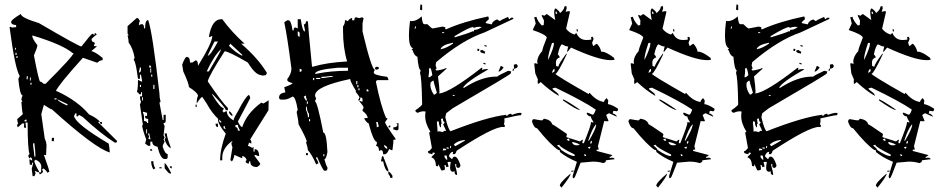

<svg xmlns="http://www.w3.org/2000/svg" viewBox="-20 -772 4252 865"><path d="M165 4.9 166 -20.5Q166 -42 139.6 -52.7Q138.7 -47.9 133.8 -47.9Q138.7 -28.3 155.3 -1V3.9ZM139.6 -66.4V-71.3Q139.6 -88.9 134.8 -127H129.9L128.9 -118.2Q134.8 -75.2 134.8 -67.4V-66.4ZM99.6 -224.6V-233.4Q89.8 -233.4 89.8 -225.6ZM284.2 -297.9V-302.7L239.3 -324.2Q239.3 -316.4 279.3 -297.9ZM234.4 -324.2 235.4 -329.1H225.6L224.6 -324.2ZM122.1 -390.6V-399.4H117.2V-390.6ZM118.2 -409.2 119.1 -422.9H115.2L114.3 -409.2ZM104.5 -415 105.5 -428.7H100.6L99.6 -415ZM58.6 -510.7 59.6 -519.5H54.7L53.7 -510.7ZM54.7 -524.4V-534.2H49.8V-524.4ZM50.8 -547.9 51.8 -556.6H47.9L46.9 -547.9ZM185.5 -394.5Q310.5 -519.5 311.5 -533.2H306.6Q263.7 -570.3 129.9 -611.3H125Q125 -598.6 148.4 -568.4Q148.4 -557.6 132.8 -522.5Q155.3 -404.3 161.1 -404.3Q167 -404.3 176.8 -394.5ZM135.7 21.5H127L123 -10.7L129.9 -39.1H125L124 -29.3L114.3 -30.3L112.3 -53.7H116.2L125 -47.9Q125 -62.5 116.2 -63.5Q116.2 -58.6 112.3 -58.6L107.4 -67.4Q108.4 -77.1 113.3 -77.1Q104.5 -99.6 104.5 -219.7H94.7L97.7 -196.3L87.9 -197.3L88.9 -215.8H80.1L60.5 -198.2L56.6 -208L61.5 -216.8Q57.6 -225.6 57.6 -235.4L83 -257.8Q79.1 -270.5 76.2 -313.5H81.1L76.2 -323.2Q77.1 -333 82 -341.8Q69.3 -342.8 62.5 -417Q68.4 -425.8 68.4 -430.7Q47.9 -461.9 23.4 -647.5L24.4 -651.4Q33.2 -650.4 33.2 -647.5Q40 -649.4 52.7 -649.4V-659.2Q30.3 -660.2 30.3 -672.9Q30.3 -683.6 74.2 -709Q74.2 -692.4 155.3 -668Q334 -563.5 346.7 -562.5Q391.6 -620.1 396.5 -620.1L406.2 -614.3V-623Q415 -622.1 415 -614.3Q409.2 -614.3 392.6 -596.7Q392.6 -583 401.4 -583Q407.2 -580.1 407.2 -576.2Q407.2 -573.2 403.3 -569.3V-564.5L417 -563.5L391.6 -542Q413.1 -536.1 442.4 -510.7V-501Q430.7 -501 418 -489.3L353.5 -511.7Q244.1 -390.6 231.4 -361.3H236.3Q329.1 -318.4 380.9 -256.8Q421.9 -237.3 429.7 -222.7H420.9L507.8 -136.7Q506.8 -128.9 498 -128.9Q434.6 -168.9 352.5 -245.1L335 -254.9Q334 -247.1 325.2 -247.1Q325.2 -262.7 322.3 -262.7Q319.3 -262.7 313.5 -249Q321.3 -212.9 469.7 -125Q473.6 -105.5 474.6 -85Q406.2 -105.5 213.9 -279.3Q208 -279.3 177.7 -299.8L166 -257.8L181.6 -147.5Q189.5 -131.8 189.5 -114.3L187.5 -73.2L177.7 -74.2Q202.1 -6.8 202.1 2L192.4 5.9Q192.4 -1 174.8 -13.7Q173.8 -8.8 168.9 -8.8L173.8 0Q173.8 6.8 159.2 13.7L155.3 3.9H150.4Q141.6 -1 136.7 -2L140.6 8.8Q135.7 16.6 135.7 21.5ZM222.7 -135.7 212.9 -136.7 213.9 -151.4 223.6 -150.4ZM439.5 -212.9Q429.7 -213.9 429.7 -222.7L439.5 -221.7Z M596.7 -691.4Q603.5 -691.4 610.4 -676.8Q605.5 -668.9 605.5 -658.2L615.2 -663.1H620.1Q628.9 -663.1 628.9 -644.5H633.8Q633.8 -681.6 647.5 -681.6Q666 -633.8 698.2 -352.5Q698.2 -333 703.1 -315.4Q703.1 -310.5 698.2 -310.5L712.9 -231.4H716.8V-254.9H726.6V-226.6Q726.6 -217.8 716.8 -217.8Q716.8 -212.9 721.7 -204.1L716.8 -162.1L721.7 -152.3L716.8 -143.6L721.7 -133.8Q712.9 -119.1 712.9 -111.3Q723.6 -78.1 735.4 -78.1V-64.5Q735.4 -55.7 726.6 -55.7H721.7Q703.1 -55.7 689.5 -111.3Q666 -114.3 666 -133.8H657.2V-115.2H647.5L633.8 -125L638.7 -143.6Q620.1 -194.3 620.1 -208H624L610.4 -300.8Q615.2 -310.5 615.2 -315.4Q610.4 -323.2 610.4 -337.9H620.1V-356.4H615.2V-347.7H605.5Q605.5 -356.4 596.7 -356.4Q601.6 -371.1 601.6 -412.1L620.1 -403.3V-408.2L615.2 -435.5H610.4V-417H601.6Q591.8 -493.2 583 -501V-504.9Q583 -509.8 586.9 -509.8Q579.1 -554.7 559.6 -580.1Q559.6 -593.8 554.7 -612.3H559.6L554.7 -621.1V-654.3ZM652.3 -477.5V-467.8H661.1Q661.1 -477.5 652.3 -477.5ZM610.4 -467.8 605.5 -445.3Q615.2 -445.3 615.2 -459V-467.8ZM657.2 -463.9V-445.3H661.1V-463.9ZM661.1 -435.5V-426.8H666V-435.5ZM610.4 -389.6V-379.9H615.2V-389.6ZM670.9 -389.6V-371.1H675.8V-389.6ZM620.1 -334V-319.3H624V-334ZM624 -268.6V-263.7Q628.9 -255.9 628.9 -245.1V-226.6Q642.6 -226.6 642.6 -217.8H647.5V-236.3Q633.8 -236.3 633.8 -245.1V-250H642.6V-263.7Q627 -268.6 624 -268.6ZM638.7 -189.5V-170.9H642.6V-189.5ZM647.5 -170.9V-167Q652.3 -157.2 652.3 -152.3Q647.5 -152.3 647.5 -148.4L657.2 -143.6V-148.4L652.3 -170.9ZM721.7 -170.9H731.4Q731.4 -154.3 750 -106.4H745.1Q729.5 -118.2 721.7 -143.6L726.6 -152.3Q721.7 -161.1 721.7 -170.9ZM657.2 -101.6Q666 -100.6 666 -92.8H657.2ZM661.1 -45.9H670.9Q670.9 -27.3 679.7 -13.7L670.9 -8.8Q661.1 -25.4 661.1 -45.9ZM721.7 -37.1Q727.5 -37.1 750 4.9V9.8H745.1Q740.2 9.8 721.7 -13.7ZM745.1 -22.5H753.9V-13.7Q745.1 -13.7 745.1 -22.5ZM698.2 -18.6H708V-13.7H698.2Z M976.6 -219.7V-224.6L966.8 -233.4Q966.8 -219.7 976.6 -219.7ZM916 -520.5Q929.7 -524.4 961.9 -585H946.3Q916 -524.4 916 -520.5ZM1071.3 -520.5V-525.4L1017.6 -575.2L1011.7 -565.4Q1043.9 -533.2 1071.3 -520.5ZM920.9 -450.2Q976.6 -543.9 976.6 -550.8Q946.3 -525.4 911.1 -450.2ZM1061.5 -183.6Q1051.8 -200.2 1051.8 -209H1041V-199.2Q1051.8 -199.2 1051.8 -183.6ZM997.1 -189.5Q992.2 -199.2 992.2 -204.1H987.3V-194.3ZM1027.3 -250Q1019.5 -250 1011.7 -264.6V-270.5Q1018.6 -270.5 1027.3 -254.9ZM866.2 -290H861.3V-300.8H866.2ZM961.9 -199.2Q951.2 -199.2 951.2 -214.8H961.9ZM1137.7 -19.5Q1107.4 -19.5 1107.4 -44.9H1101.6V-35.2Q1086.9 -35.2 1086.9 -44.9Q1086.9 -49.8 1091.8 -49.8Q1086.9 -66.4 1071.3 -69.3V-58.6L1036.1 -74.2Q1030.3 -44.9 1022.5 -44.9Q1022.5 -49.8 1017.6 -49.8L1027.3 -109.4Q1022.5 -118.2 1022.5 -129.9Q1027.3 -129.9 1027.3 -134.8H1022.5Q981.4 -101.6 981.4 -63.5V-49.8H971.7Q971.7 -100.6 997.1 -169.9Q961.9 -211.9 961.9 -234.4H964.8Q934.6 -262.7 911.1 -305.7L891.6 -335Q884.8 -335 866.2 -305.7Q866.2 -331.1 872.1 -339.8Q872.1 -353.5 831.1 -379.9Q831.1 -395.5 805.7 -450.2L800.8 -480.5Q813.5 -515.6 821.3 -515.6Q835.9 -515.6 835.9 -490.2H846.7L861.3 -500Q872.1 -500 872.1 -475.6Q936.5 -579.1 936.5 -610.4L925.8 -605.5H920.9Q934.6 -685.5 976.6 -685.5H981.4Q1024.4 -627 1082 -575.2H1066.4Q1142.6 -509.8 1182.6 -443.4L1177.7 -433.6Q1168 -431.6 1162.1 -431.6Q1157.2 -431.6 1157.2 -433.6Q1130.9 -433.6 1096.7 -490.2Q1008.8 -541 992.2 -541Q920.9 -430.7 916 -405.3Q977.5 -314.5 1006.8 -285.2V-275.4H997.1Q997.1 -286.1 936.5 -349.6V-344.7Q972.7 -285.2 987.3 -285.2V-280.3L981.4 -270.5Q987.3 -270.5 987.3 -264.6L997.1 -270.5H1002Q1002 -247.1 1032.2 -229.5Q1032.2 -238.3 1051.8 -270.5Q1085.9 -336.9 1101.6 -344.7Q1107.4 -335.9 1107.4 -330.1L1051.8 -224.6Q1061.5 -202.1 1071.3 -199.2Q1091.8 -261.7 1157.2 -309.6L1167 -305.7L1190.4 -320.3L1189.5 -275.4L1107.4 -144.5L1112.3 -134.8V-125L1101.6 -129.9Q1101.6 -125 1096.7 -114.3Q1104.5 -114.3 1117.2 -104.5Q1117.2 -109.4 1122.1 -109.4V-88.9H1127V-99.6H1132.8Q1147.5 -93.8 1147.5 -69.3H1142.6Q1132.8 -74.2 1127 -74.2V-69.3L1152.3 -35.2Q1152.3 -27.3 1137.7 -19.5Z M1585 -694.3Q1594.7 -690.4 1599.6 -690.4Q1608.4 -694.3 1613.3 -694.3Q1613.3 -690.4 1618.2 -690.4L1613.3 -667V-629.9Q1654.3 -458 1668.9 -458L1664.1 -448.2V-444.3Q1664.1 -433.6 1724.6 -425.8L1729.5 -416V-411.1H1682.6Q1673.8 -410.2 1673.8 -402.3Q1696.3 -292 1719.7 -240.2H1724.6V-235.4L1714.8 -221.7Q1714.8 -212.9 1761.7 -147.5V-142.6H1752V-128.9L1748 -95.7H1743.2L1733.4 -100.6Q1724.6 -79.1 1714.8 -77.1H1706.1Q1706.1 -95.7 1696.3 -95.7L1687.5 -91.8Q1687.5 -114.3 1673.8 -114.3L1677.7 -124V-132.8Q1663.1 -132.8 1640.6 -216.8Q1633.8 -216.8 1622.1 -235.4V-240.2H1636.7Q1634.8 -256.8 1613.3 -272.5V-277.3L1618.2 -286.1Q1618.2 -293.9 1599.6 -314.5V-318.4L1608.4 -314.5H1613.3V-323.2Q1613.3 -333 1603.5 -333Q1603.5 -318.4 1594.7 -318.4V-323.2L1599.6 -333Q1599.6 -336.9 1581.1 -360.4H1585Q1557.6 -405.3 1557.6 -416Q1399.4 -382.8 1399.4 -341.8Q1399.4 -336.9 1404.3 -328.1Q1399.4 -319.3 1399.4 -314.5Q1409.2 -314.5 1436.5 -174.8Q1451.2 -174.8 1455.1 -86.9Q1449.2 -54.7 1441.4 -54.7Q1448.2 -28.3 1455.1 -17.6V-12.7Q1455.1 -2.9 1446.3 -2.9H1441.4Q1435.5 -2.9 1409.2 -63.5H1404.3V-58.6Q1414.1 -43.9 1414.1 -36.1L1404.3 -31.2Q1385.7 -75.2 1367.2 -95.7Q1367.2 -103.5 1358.4 -132.8H1362.3Q1362.3 -144.5 1325.2 -211.9Q1325.2 -223.6 1316.4 -267.6L1321.3 -277.3Q1311.5 -336.9 1297.9 -336.9Q1274.4 -323.2 1260.7 -323.2H1247.1Q1237.3 -323.2 1237.3 -333Q1237.3 -352.5 1265.6 -355.5L1260.7 -378.9Q1297.9 -392.6 1297.9 -397.5Q1274.4 -403.3 1274.4 -411.1V-416Q1293 -439.5 1293 -462.9Q1274.4 -607.4 1260.7 -671.9L1274.4 -680.7H1279.3Q1292 -680.7 1297.9 -634.8H1302.7Q1302.7 -648.4 1311.5 -648.4L1321.3 -643.6V-685.5H1335Q1342.8 -629.9 1353.5 -629.9V-638.7L1348.6 -662.1Q1358.4 -662.1 1358.4 -675.8H1367.2Q1367.2 -659.2 1385.7 -471.7H1390.6Q1452.1 -490.2 1543.9 -495.1Q1525.4 -555.7 1525.4 -634.8V-653.3Q1534.2 -663.1 1534.2 -680.7H1539.1L1547.9 -675.8Q1547.9 -682.6 1562.5 -690.4H1566.4V-680.7H1576.2Q1576.2 -694.3 1585 -694.3ZM1321.3 -629.9V-616.2Q1322.3 -606.4 1330.1 -606.4V-620.1Q1330.1 -629.9 1321.3 -629.9ZM1399.4 -439.5H1404.3Q1469.7 -453.1 1547.9 -453.1V-466.8H1502Q1399.4 -458 1399.4 -439.5ZM1677.7 -471.7Q1687.5 -470.7 1687.5 -462.9L1677.7 -458Q1668.9 -458 1668.9 -466.8ZM1330.1 -462.9V-448.2Q1339.8 -448.2 1339.8 -458ZM1427.7 -425.8V-420.9H1441.4Q1466.8 -425.8 1478.5 -425.8V-429.7H1469.7Q1444.3 -425.8 1427.7 -425.8ZM1390.6 -420.9V-411.1H1395.5V-420.9ZM1404.3 -420.9V-416H1422.9V-420.9ZM1585 -407.2V-392.6H1589.8V-407.2ZM1589.8 -388.7V-378.9H1594.7V-388.7ZM1594.7 -374V-365.2H1599.6V-374ZM1631.8 -370.1V-360.4H1640.6Q1640.6 -370.1 1631.8 -370.1ZM1348.6 -336.9Q1355.5 -318.4 1362.3 -318.4V-323.2Q1358.4 -331.1 1358.4 -341.8ZM1362.3 -314.5V-304.7H1367.2V-314.5ZM1358.4 -291V-277.3Q1367.2 -258.8 1367.2 -244.1H1372.1V-258.8Q1362.3 -272.5 1362.3 -291ZM1372.1 -235.4V-225.6H1377V-235.4ZM1673.8 -221.7Q1677.7 -213.9 1677.7 -198.2L1687.5 -203.1Q1682.6 -210.9 1682.6 -221.7ZM1766.6 -216.8H1775.4V-193.4Q1775.4 -184.6 1766.6 -184.6Q1757.8 -188.5 1752 -188.5V-198.2Q1770.5 -198.2 1770.5 -211.9Q1766.6 -211.9 1766.6 -216.8ZM1738.3 -207V-198.2H1729.5Q1730.5 -207 1738.3 -207ZM1710.9 -119.1V-114.3Q1710.9 -107.4 1724.6 -100.6V-105.5Q1724.6 -112.3 1710.9 -119.1ZM1358.4 -82H1367.2V-73.2H1358.4ZM1436.5 -77.1V-68.4H1441.4V-77.1ZM1701.2 -68.4H1706.1L1729.5 -7.8V1Q1714.8 -2 1706.1 -44.9H1696.3ZM1729.5 1Q1736.3 1 1748 19.5V29.3H1738.3Q1738.3 22.5 1729.5 10.7Z M2031.2 -604.5Q2087.9 -621.1 2111.3 -631.8L2115.2 -629.9L2116.2 -637.7H2121.1Q2133.8 -637.7 2150.4 -650.4Q2144.5 -651.4 2138.7 -651.4Q2127 -651.4 2114.3 -646.5Q2112.3 -646.5 2112.3 -649.4V-650.4Q2095.7 -650.4 2028.3 -609.4L2027.3 -604.5ZM1994.1 -50.8 1995.1 -55.7Q1993.2 -63.5 1993.2 -67.4V-70.3L1983.4 -72.3L1982.4 -66.4Q1982.4 -60.5 1994.1 -50.8ZM1974.6 -93.8Q1982.4 -95.7 1986.3 -95.7H1989.3L1990.2 -100.6L1977.5 -103.5ZM2001 -101.6 2002 -106.4 1992.2 -108.4 1991.2 -103.5ZM2010.7 -104.5 2012.7 -114.3 2008.8 -115.2 2006.8 -105.5ZM2031.2 -113.3Q2075.2 -137.7 2076.2 -140.6L2072.3 -141.6Q2038.1 -136.7 2024.4 -120.1ZM1976.6 -176.8Q1977.5 -182.6 1984.4 -182.6L1989.3 -181.6V-182.6Q1989.3 -186.5 1976.6 -210.9Q1982.4 -217.8 1983.4 -221.7Q1975.6 -223.6 1975.6 -234.4V-238.3L1966.8 -236.3L1969.7 -212.9L1966.8 -213.9V-198.2Q1958 -200.2 1957 -223.6L1949.2 -225.6L1948.2 -221.7Q1951.2 -191.4 1951.2 -181.6L1950.2 -178.7L1958 -180.7ZM2028.3 -338.9V-342.8L2020.5 -344.7L2019.5 -340.8ZM1935.5 -345.7Q1941.4 -345.7 1948.2 -354.5Q1933.6 -400.4 1933.6 -407.2V-408.2H1931.6Q1926.8 -408.2 1919.9 -399.4Q1918.9 -394.5 1918.9 -388.7Q1918.9 -369.1 1934.6 -345.7ZM1915 -423.8Q1917 -423.8 1927.7 -433.6Q1922.9 -464.8 1917 -466.8Q1916 -462.9 1913.1 -462.9H1912.1Q1913.1 -460 1913.1 -453.1Q1913.1 -443.4 1910.2 -424.8ZM1964.8 -549.8Q1990.2 -554.7 2020.5 -575.2L2021.5 -579.1H2018.6Q1969.7 -569.3 1964.8 -549.8ZM1851.6 -642.6 1854.5 -652.3 1850.6 -653.3 1847.7 -643.6ZM1980.5 -622.1 1981.4 -626 1972.7 -627.9 1971.7 -624ZM2039.1 16.6Q2028.3 14.6 2028.3 5.9L2029.3 0L2019.5 2Q2007.8 0 2007.8 -15.6Q2007.8 -26.4 2010.7 -42L2005.9 -43L1996.1 -42L2001 -21.5L1990.2 -18.6V-21.5Q1990.2 -27.3 1983.4 -29.3L1982.4 -25.4Q1984.4 -19.5 1984.4 -13.7L1983.4 -6.8L1972.7 -3.9L1967.8 -4.9L1955.1 -32.2L1953.1 -22.5L1944.3 -24.4Q1942.4 -58.6 1923.8 -62.5L1925.8 -67.4Q1937.5 -76.2 1939.5 -83L1929.7 -85L1927.7 -77.1Q1920.9 -79.1 1914.6 -80.6Q1908.2 -82 1908.2 -87.9V-90.8H1909.2Q1915 -90.8 1925.8 -105.5L1913.1 -175.8H1915Q1918 -175.8 1918.9 -178.7Q1895.5 -215.8 1895.5 -249Q1895.5 -259.8 1897.5 -269.5L1888.7 -270.5Q1876 -270.5 1862.3 -263.7Q1851.6 -266.6 1851.6 -273.4V-275.4Q1879.9 -294.9 1881.8 -301.8Q1879.9 -423.8 1872.1 -442.4L1875 -456.1Q1865.2 -458 1860.4 -516.6Q1846.7 -519.5 1838.9 -545.9L1834 -546.9L1840.8 -554.7Q1822.3 -559.6 1822.3 -612.3Q1822.3 -638.7 1827.1 -677.7L1835.9 -676.8Q1856.4 -676.8 1879.9 -698.2Q1882.8 -664.1 1890.6 -663.1H1905.3Q1922.9 -645.5 1928.7 -643.6L1973.6 -652.3L1986.3 -649.4L1985.4 -645.5Q1985.4 -640.6 1989.3 -639.6Q2064.5 -673.8 2179.7 -698.2L2182.6 -688.5L2181.6 -684.6L2168.9 -672.9L2168 -668L2195.3 -662.1Q2199.2 -677.7 2219.7 -684.6Q2227.5 -678.7 2232.4 -676.8Q2233.4 -680.7 2269.5 -696.3Q2269.5 -687.5 2277.3 -685.5Q2279.3 -692.4 2287.1 -692.4L2293 -691.4L2292 -686.5L2163.1 -626Q2062.5 -591.8 1945.3 -492.2L1942.4 -477.5L1947.3 -462.9H1946.3Q1943.4 -462.9 1941.4 -459Q1945.3 -458 1945.3 -455.1V-454.1Q1971.7 -457 1991.2 -465.8V-461.9L1953.1 -427.7Q1960 -378.9 1960 -359.4L1959 -350.6Q2009.8 -357.4 2149.4 -466.8L2153.3 -465.8L2151.4 -457Q2162.1 -460.9 2171.9 -460.9Q2176.8 -460.9 2180.7 -460Q2079.1 -402.3 2066.4 -377L2070.3 -376Q2149.4 -426.8 2213.9 -426.8H2220.7Q2222.7 -431.6 2269.5 -453.1L2283.2 -450.2Q2282.2 -446.3 2280.8 -440.9Q2279.3 -435.5 2019.5 -284.2L1990.2 -261.7L1986.3 -244.1Q1999 -188.5 2009.8 -180.7Q2173.8 -245.1 2260.7 -254.9V-252.9Q2260.7 -250 2264.6 -249Q2265.6 -255.9 2281.2 -259.8Q2285.2 -258.8 2285.2 -255.9V-253.9Q2309.6 -263.7 2323.2 -263.7L2330.1 -262.7L2327.1 -252.9H2325.2Q2313.5 -252.9 2252 -238.3Q2252.9 -234.4 2252.9 -229.5Q2252.9 -221.7 2250 -210L2254.9 -209L2252.9 -199.2L2246.1 -200.2Q2200.2 -200.2 2037.1 -92.8Q2033.2 -77.1 2025.4 -77.1L2019.5 -78.1L2021.5 -87.9H2019.5Q2009.8 -87.9 2002 -68.4L2013.7 -56.6L2017.6 -55.7Q2020.5 -66.4 2028.3 -66.4Q2042 -66.4 2054.7 -27.3Q2051.8 -15.6 2044.9 -15.6Q2035.2 -15.6 2035.2 -26.4L2036.1 -32.2L2031.2 -33.2L2030.3 -28.3Q2039.1 2.9 2039.1 13.7ZM2167 -481.4 2157.2 -484.4 2158.2 -489.3 2168 -486.3ZM2293 -452.1 2289.1 -453.1 2291 -462.9 2295.9 -461.9ZM2225.6 -449.2 2236.3 -475.6Q2239.3 -474.6 2242.2 -472.7Q2245.1 -470.7 2249 -467.8Q2235.4 -449.2 2225.6 -449.2ZM2295.9 -461.9 2294.9 -480.5 2305.7 -483.4Q2312.5 -479.5 2312.5 -473.6Q2312.5 -465.8 2295.9 -461.9ZM2164.1 -530.3 2150.4 -534.2Q2143.6 -536.1 2143.6 -542V-544.9L2153.3 -546.9Q2162.1 -540 2166 -539.1ZM2137.7 -542 2129.9 -543.9 2131.8 -552.7 2139.6 -550.8ZM2171.9 -561.5 2162.1 -564.5 2163.1 -569.3 2172.9 -566.4ZM1881.8 -725.6 1872.1 -728.5 1874 -752 1881.8 -750Z M2569.3 -69.3 2568.4 -76.2Q2502 -108.4 2499 -120.1L2489.3 -116.2Q2505.9 -104.5 2507.8 -96.7Q2547.9 -69.3 2565.4 -69.3ZM2614.3 -68.4 2621.1 -70.3Q2619.1 -77.1 2613.3 -77.1H2611.3ZM2637.7 -102.5 2640.6 -111.3 2627.9 -108.4Q2631.8 -102.5 2635.7 -102.5ZM2640.6 -124Q2646.5 -126 2646.5 -131.8V-137.7Q2639.6 -134.8 2639.6 -129.9ZM2579.1 -117.2 2591.8 -119.1Q2588.9 -125 2562.5 -131.8L2556.6 -130.9Q2561.5 -117.2 2579.1 -117.2ZM2545.9 -137.7 2543.9 -148.4 2533.2 -144.5Q2537.1 -137.7 2542 -137.7ZM2629.9 -137.7 2633.8 -138.7Q2663.1 -188.5 2666 -208L2665 -211.9Q2647.5 -192.4 2629.9 -137.7ZM2466.8 -443.4 2471.7 -446.3Q2478.5 -447.3 2478.5 -455.1Q2478.5 -460 2477.5 -461.9Q2470.7 -460.9 2466.8 -443.4ZM2449.2 -502Q2475.6 -556.6 2475.6 -576.2L2474.6 -579.1L2466.8 -578.1Q2449.2 -526.4 2449.2 -507.8ZM2484.4 -709 2490.2 -710 2487.3 -719.7 2482.4 -718.8ZM2561.5 31.2 2559.6 21.5 2579.1 -43Q2534.2 -61.5 2502.9 -86.9L2501 -96.7L2496.1 -95.7Q2461.9 -117.2 2399.4 -194.3Q2386.7 -194.3 2377 -223.6Q2377 -233.4 2384.8 -235.4Q2415 -229.5 2422.9 -229.5L2430.7 -237.3Q2461.9 -232.4 2467.8 -211.9Q2471.7 -211.9 2532.2 -169.9L2534.2 -166L2531.2 -154.3L2592.8 -134.8Q2601.6 -142.6 2606.4 -142.6L2603.5 -131.8L2604.5 -127H2610.4Q2642.6 -207 2642.6 -220.7L2641.6 -222.7L2653.3 -219.7L2652.3 -225.6Q2644.5 -234.4 2641.6 -248H2637.7Q2631.8 -248 2624 -257.8L2623 -262.7L2627 -264.6L2650.4 -254.9Q2657.2 -256.8 2664.1 -278.3Q2610.4 -315.4 2482.4 -377L2468.8 -374L2470.7 -369.1Q2494.1 -351.6 2495.1 -348.1Q2496.1 -344.7 2498 -339.8Q2456.1 -364.3 2416 -402.3Q2407.2 -394.5 2403.3 -393.6Q2402.3 -399.4 2402.3 -406.2L2403.3 -414.1L2391.6 -441.4L2386.7 -485.4L2390.6 -487.3L2402.3 -484.4L2400.4 -493.2Q2400.4 -517.6 2422.9 -542Q2422.9 -551.8 2443.4 -602.5Q2440.4 -616.2 2379.9 -636.7L2393.6 -666L2386.7 -694.3L2396.5 -696.3Q2401.4 -677.7 2420.9 -657.2L2429.7 -659.2L2430.7 -679.7L2419.9 -702.1L2422.9 -704.1Q2429.7 -704.1 2430.7 -700.2L2443.4 -709L2481.4 -681.6Q2476.6 -709 2476.6 -716.8Q2476.6 -731.4 2483.4 -734.4Q2502 -720.7 2502.9 -712.9Q2522.5 -728.5 2522.5 -742.2L2531.2 -745.1L2533.2 -735.4L2528.3 -718.8L2541 -721.7Q2547.9 -721.7 2547.9 -718.8L2530.3 -642.6Q2543.9 -624 2568.4 -616.2L2576.2 -624Q2589.8 -591.8 2622.1 -591.8Q2632.8 -591.8 2644.5 -593.8L2642.6 -604.5L2650.4 -606.4L2654.3 -596.7L2647.5 -579.1L2652.3 -564.5L2656.2 -566.4Q2664.1 -573.2 2668.9 -575.2Q2684.6 -559.6 2688.5 -539.1H2692.4Q2710 -539.1 2746.1 -511.7L2749 -502.9Q2740.2 -501 2730.5 -501Q2676.8 -501 2552.7 -557.6L2536.1 -537.1L2535.2 -542L2540 -563.5L2538.1 -562.5Q2529.3 -562.5 2511.7 -572.3Q2502 -567.4 2493.2 -527.3Q2501 -518.6 2502 -513.7Q2484.4 -507.8 2484.4 -490.2L2485.4 -474.6L2495.1 -471.7Q2497.1 -485.4 2532.2 -531.2L2533.2 -527.3Q2493.2 -441.4 2482.4 -439.5Q2485.4 -431.6 2632.8 -347.7V-350.6Q2632.8 -352.5 2636.7 -353.5Q2667 -317.4 2701.2 -312.5Q2701.2 -319.3 2712.9 -330.1Q2719.7 -322.3 2720.7 -317.4Q2718.8 -310.5 2718.8 -306.6L2719.7 -302.7Q2736.3 -300.8 2764.6 -282.2Q2764.6 -271.5 2757.8 -270.5Q2751 -272.5 2743.2 -272.5L2740.2 -260.7Q2749 -260.7 2757.8 -250L2758.8 -246.1L2724.6 -261.7Q2720.7 -261.7 2710.9 -253.9L2721.7 -226.6L2715.8 -225.6L2702.1 -226.6L2673.8 -113.3L2677.7 -98.6L2667 -96.7L2668.9 -91.8L2739.3 -73.2Q2731.4 -65.4 2726.6 -65.4V-60.5L2737.3 -61.5Q2747.1 -61.5 2749 -54.7L2709 -49.8L2710 -47.9Q2710 -41 2697.3 -37.1Q2677.7 -43.9 2650.4 -43.9Q2644.5 -43.9 2595.7 -39.1Q2570.3 28.3 2567.4 29.3Q2564.5 30.3 2561.5 31.2ZM2509.8 73.2 2502 64.5Q2502 50.8 2550.8 9.8Q2550.8 22.5 2509.8 73.2ZM2554.7 2 2552.7 -2 2563.5 -3.9 2564.5 0ZM2593.8 -277.3H2589.8Q2577.1 -277.3 2516.6 -319.3L2515.6 -324.2Q2525.4 -324.2 2593.8 -277.3ZM2579.1 -629.9 2577.1 -639.6 2582 -640.6 2584 -630.9Z M3003.9 -69.3 3002.9 -76.2Q2936.5 -108.4 2933.6 -120.1L2923.8 -116.2Q2940.4 -104.5 2942.4 -96.7Q2982.4 -69.3 3000 -69.3ZM3048.8 -68.4 3055.7 -70.3Q3053.7 -77.1 3047.9 -77.1H3045.9ZM3072.3 -102.5 3075.2 -111.3 3062.5 -108.4Q3066.4 -102.5 3070.3 -102.5ZM3075.2 -124Q3081.1 -126 3081.1 -131.8V-137.7Q3074.2 -134.8 3074.2 -129.9ZM3013.7 -117.2 3026.4 -119.1Q3023.4 -125 2997.1 -131.8L2991.2 -130.9Q2996.1 -117.2 3013.7 -117.2ZM2980.5 -137.7 2978.5 -148.4 2967.8 -144.5Q2971.7 -137.7 2976.6 -137.7ZM3064.5 -137.7 3068.4 -138.7Q3097.7 -188.5 3100.6 -208L3099.6 -211.9Q3082 -192.4 3064.5 -137.7ZM2901.4 -443.4 2906.2 -446.3Q2913.1 -447.3 2913.1 -455.1Q2913.1 -460 2912.1 -461.9Q2905.3 -460.9 2901.4 -443.4ZM2883.8 -502Q2910.2 -556.6 2910.2 -576.2L2909.2 -579.1L2901.4 -578.1Q2883.8 -526.4 2883.8 -507.8ZM2918.9 -709 2924.8 -710 2921.9 -719.7 2917 -718.8ZM2996.1 31.2 2994.1 21.5 3013.7 -43Q2968.8 -61.5 2937.5 -86.9L2935.5 -96.7L2930.7 -95.7Q2896.5 -117.2 2834 -194.3Q2821.3 -194.3 2811.5 -223.6Q2811.5 -233.4 2819.3 -235.4Q2849.6 -229.5 2857.4 -229.5L2865.2 -237.3Q2896.5 -232.4 2902.3 -211.9Q2906.2 -211.9 2966.8 -169.9L2968.8 -166L2965.8 -154.3L3027.3 -134.8Q3036.1 -142.6 3041 -142.6L3038.1 -131.8L3039.1 -127H3044.9Q3077.1 -207 3077.1 -220.7L3076.2 -222.7L3087.9 -219.7L3086.9 -225.6Q3079.1 -234.4 3076.2 -248H3072.3Q3066.4 -248 3058.6 -257.8L3057.6 -262.7L3061.5 -264.6L3085 -254.9Q3091.8 -256.8 3098.6 -278.3Q3044.9 -315.4 2917 -377L2903.3 -374L2905.3 -369.1Q2928.7 -351.6 2929.7 -348.1Q2930.7 -344.7 2932.6 -339.8Q2890.6 -364.3 2850.6 -402.3Q2841.8 -394.5 2837.9 -393.6Q2836.9 -399.4 2836.9 -406.2L2837.9 -414.1L2826.2 -441.4L2821.3 -485.4L2825.2 -487.3L2836.9 -484.4L2835 -493.2Q2835 -517.6 2857.4 -542Q2857.4 -551.8 2877.9 -602.5Q2875 -616.2 2814.5 -636.7L2828.1 -666L2821.3 -694.3L2831.1 -696.3Q2835.9 -677.7 2855.5 -657.2L2864.3 -659.2L2865.2 -679.7L2854.5 -702.1L2857.4 -704.1Q2864.3 -704.1 2865.2 -700.2L2877.9 -709L2916 -681.6Q2911.1 -709 2911.1 -716.8Q2911.1 -731.4 2918 -734.4Q2936.5 -720.7 2937.5 -712.9Q2957 -728.5 2957 -742.2L2965.8 -745.1L2967.8 -735.4L2962.9 -718.8L2975.6 -721.7Q2982.4 -721.7 2982.4 -718.8L2964.8 -642.6Q2978.5 -624 3002.9 -616.2L3010.7 -624Q3024.4 -591.8 3056.6 -591.8Q3067.4 -591.8 3079.1 -593.8L3077.1 -604.5L3085 -606.4L3088.9 -596.7L3082 -579.1L3086.9 -564.5L3090.8 -566.4Q3098.6 -573.2 3103.5 -575.2Q3119.1 -559.6 3123 -539.1H3127Q3144.5 -539.1 3180.7 -511.7L3183.6 -502.9Q3174.8 -501 3165 -501Q3111.3 -501 2987.3 -557.6L2970.7 -537.1L2969.7 -542L2974.6 -563.5L2972.7 -562.5Q2963.9 -562.5 2946.3 -572.3Q2936.5 -567.4 2927.7 -527.3Q2935.5 -518.6 2936.5 -513.7Q2918.9 -507.8 2918.9 -490.2L2919.9 -474.6L2929.7 -471.7Q2931.6 -485.4 2966.8 -531.2L2967.8 -527.3Q2927.7 -441.4 2917 -439.5Q2919.9 -431.6 3067.4 -347.7V-350.6Q3067.4 -352.5 3071.3 -353.5Q3101.6 -317.4 3135.7 -312.5Q3135.7 -319.3 3147.5 -330.1Q3154.3 -322.3 3155.3 -317.4Q3153.3 -310.5 3153.3 -306.6L3154.3 -302.7Q3170.9 -300.8 3199.2 -282.2Q3199.2 -271.5 3192.4 -270.5Q3185.5 -272.5 3177.7 -272.5L3174.8 -260.7Q3183.6 -260.7 3192.4 -250L3193.4 -246.1L3159.2 -261.7Q3155.3 -261.7 3145.5 -253.9L3156.2 -226.6L3150.4 -225.6L3136.7 -226.6L3108.4 -113.3L3112.3 -98.6L3101.6 -96.7L3103.5 -91.8L3173.8 -73.2Q3166 -65.4 3161.1 -65.4V-60.5L3171.9 -61.5Q3181.6 -61.5 3183.6 -54.7L3143.6 -49.8L3144.5 -47.9Q3144.5 -41 3131.8 -37.1Q3112.3 -43.9 3085 -43.9Q3079.1 -43.9 3030.3 -39.1Q3004.9 28.3 3002 29.3Q2999 30.3 2996.1 31.2ZM2944.3 73.2 2936.5 64.5Q2936.5 50.8 2985.4 9.8Q2985.4 22.5 2944.3 73.2ZM2989.3 2 2987.3 -2 2998 -3.9 2999 0ZM3028.3 -277.3H3024.4Q3011.7 -277.3 2951.2 -319.3L2950.2 -324.2Q2960 -324.2 3028.3 -277.3ZM3013.7 -629.9 3011.7 -639.6 3016.6 -640.6 3018.6 -630.9Z M3455.1 -604.5Q3511.7 -621.1 3535.2 -631.8L3539.1 -629.9L3540 -637.7H3544.9Q3557.6 -637.7 3574.2 -650.4Q3568.4 -651.4 3562.5 -651.4Q3550.8 -651.4 3538.1 -646.5Q3536.1 -646.5 3536.1 -649.4V-650.4Q3519.5 -650.4 3452.1 -609.4L3451.2 -604.5ZM3418 -50.8 3418.9 -55.7Q3417 -63.5 3417 -67.4V-70.3L3407.2 -72.3L3406.2 -66.4Q3406.2 -60.5 3418 -50.8ZM3398.4 -93.8Q3406.2 -95.7 3410.2 -95.7H3413.1L3414.1 -100.6L3401.4 -103.5ZM3424.8 -101.6 3425.8 -106.4 3416 -108.4 3415 -103.5ZM3434.6 -104.5 3436.5 -114.3 3432.6 -115.2 3430.7 -105.5ZM3455.1 -113.3Q3499 -137.7 3500 -140.6L3496.1 -141.6Q3461.9 -136.7 3448.2 -120.1ZM3400.4 -176.8Q3401.4 -182.6 3408.2 -182.6L3413.1 -181.6V-182.6Q3413.1 -186.5 3400.4 -210.9Q3406.2 -217.8 3407.2 -221.7Q3399.4 -223.6 3399.4 -234.4V-238.3L3390.6 -236.3L3393.6 -212.9L3390.6 -213.9V-198.2Q3381.8 -200.2 3380.9 -223.6L3373 -225.6L3372.1 -221.7Q3375 -191.4 3375 -181.6L3374 -178.7L3381.8 -180.7ZM3452.1 -338.9V-342.8L3444.3 -344.7L3443.4 -340.8ZM3359.4 -345.7Q3365.2 -345.7 3372.1 -354.5Q3357.4 -400.4 3357.4 -407.2V-408.2H3355.5Q3350.6 -408.2 3343.8 -399.4Q3342.8 -394.5 3342.8 -388.7Q3342.8 -369.1 3358.4 -345.7ZM3338.9 -423.8Q3340.8 -423.8 3351.6 -433.6Q3346.7 -464.8 3340.8 -466.8Q3339.8 -462.9 3336.9 -462.9H3335.9Q3336.9 -460 3336.9 -453.1Q3336.9 -443.4 3334 -424.8ZM3388.7 -549.8Q3414.1 -554.7 3444.3 -575.2L3445.3 -579.1H3442.4Q3393.6 -569.3 3388.7 -549.8ZM3275.4 -642.6 3278.3 -652.3 3274.4 -653.3 3271.5 -643.6ZM3404.3 -622.1 3405.3 -626 3396.5 -627.9 3395.5 -624ZM3462.9 16.6Q3452.1 14.6 3452.1 5.9L3453.1 0L3443.4 2Q3431.6 0 3431.6 -15.6Q3431.6 -26.4 3434.6 -42L3429.7 -43L3419.9 -42L3424.8 -21.5L3414.1 -18.6V-21.5Q3414.1 -27.3 3407.2 -29.3L3406.2 -25.4Q3408.2 -19.5 3408.2 -13.7L3407.2 -6.8L3396.5 -3.9L3391.6 -4.9L3378.9 -32.2L3377 -22.5L3368.2 -24.4Q3366.2 -58.6 3347.7 -62.5L3349.6 -67.4Q3361.3 -76.2 3363.3 -83L3353.5 -85L3351.6 -77.1Q3344.7 -79.1 3338.4 -80.6Q3332 -82 3332 -87.9V-90.8H3333Q3338.9 -90.8 3349.6 -105.5L3336.9 -175.8H3338.9Q3341.8 -175.8 3342.8 -178.7Q3319.3 -215.8 3319.3 -249Q3319.3 -259.8 3321.3 -269.5L3312.5 -270.5Q3299.8 -270.5 3286.1 -263.7Q3275.4 -266.6 3275.4 -273.4V-275.4Q3303.7 -294.9 3305.7 -301.8Q3303.7 -423.8 3295.9 -442.4L3298.8 -456.1Q3289.1 -458 3284.2 -516.6Q3270.5 -519.5 3262.7 -545.9L3257.8 -546.9L3264.6 -554.7Q3246.1 -559.6 3246.1 -612.3Q3246.1 -638.7 3251 -677.7L3259.8 -676.8Q3280.3 -676.8 3303.7 -698.2Q3306.6 -664.1 3314.5 -663.1H3329.1Q3346.7 -645.5 3352.5 -643.6L3397.5 -652.3L3410.2 -649.4L3409.2 -645.5Q3409.2 -640.6 3413.1 -639.6Q3488.3 -673.8 3603.5 -698.2L3606.4 -688.5L3605.5 -684.6L3592.8 -672.9L3591.8 -668L3619.1 -662.1Q3623 -677.7 3643.6 -684.6Q3651.4 -678.7 3656.2 -676.8Q3657.2 -680.7 3693.4 -696.3Q3693.4 -687.5 3701.2 -685.5Q3703.1 -692.4 3710.9 -692.4L3716.8 -691.4L3715.8 -686.5L3586.9 -626Q3486.3 -591.8 3369.1 -492.2L3366.2 -477.5L3371.1 -462.9H3370.1Q3367.2 -462.9 3365.2 -459Q3369.1 -458 3369.1 -455.1V-454.1Q3395.5 -457 3415 -465.8V-461.9L3377 -427.7Q3383.8 -378.9 3383.8 -359.4L3382.8 -350.6Q3433.6 -357.4 3573.2 -466.8L3577.1 -465.8L3575.2 -457Q3585.9 -460.9 3595.7 -460.9Q3600.6 -460.9 3604.5 -460Q3502.9 -402.3 3490.2 -377L3494.1 -376Q3573.2 -426.8 3637.7 -426.8H3644.5Q3646.5 -431.6 3693.4 -453.1L3707 -450.2Q3706.1 -446.3 3704.6 -440.9Q3703.1 -435.5 3443.4 -284.2L3414.1 -261.7L3410.2 -244.1Q3422.9 -188.5 3433.6 -180.7Q3597.7 -245.1 3684.6 -254.9V-252.9Q3684.6 -250 3688.5 -249Q3689.5 -255.9 3705.1 -259.8Q3709 -258.8 3709 -255.9V-253.9Q3733.4 -263.7 3747.1 -263.7L3753.9 -262.7L3751 -252.9H3749Q3737.3 -252.9 3675.8 -238.3Q3676.8 -234.4 3676.8 -229.5Q3676.8 -221.7 3673.8 -210L3678.7 -209L3676.8 -199.2L3669.9 -200.2Q3624 -200.2 3460.9 -92.8Q3457 -77.1 3449.2 -77.1L3443.4 -78.1L3445.3 -87.9H3443.4Q3433.6 -87.9 3425.8 -68.4L3437.5 -56.6L3441.4 -55.7Q3444.3 -66.4 3452.1 -66.4Q3465.8 -66.4 3478.5 -27.3Q3475.6 -15.6 3468.8 -15.6Q3459 -15.6 3459 -26.4L3460 -32.2L3455.1 -33.2L3454.1 -28.3Q3462.9 2.9 3462.9 13.7ZM3590.8 -481.4 3581.1 -484.4 3582 -489.3 3591.8 -486.3ZM3716.8 -452.1 3712.9 -453.1 3714.8 -462.9 3719.7 -461.9ZM3649.4 -449.2 3660.2 -475.6Q3663.1 -474.6 3666 -472.7Q3668.9 -470.7 3672.9 -467.8Q3659.2 -449.2 3649.4 -449.2ZM3719.7 -461.9 3718.8 -480.5 3729.5 -483.4Q3736.3 -479.5 3736.3 -473.6Q3736.3 -465.8 3719.7 -461.9ZM3587.9 -530.3 3574.2 -534.2Q3567.4 -536.1 3567.4 -542V-544.9L3577.1 -546.9Q3585.9 -540 3589.8 -539.1ZM3561.5 -542 3553.7 -543.9 3555.7 -552.7 3563.5 -550.8ZM3595.7 -561.5 3585.9 -564.5 3586.9 -569.3 3596.7 -566.4ZM3305.7 -725.6 3295.9 -728.5 3297.9 -752 3305.7 -750Z M3993.2 -69.3 3992.2 -76.2Q3925.8 -108.4 3922.9 -120.1L3913.1 -116.2Q3929.7 -104.5 3931.6 -96.7Q3971.7 -69.3 3989.3 -69.3ZM4038.1 -68.4 4044.9 -70.3Q4043 -77.1 4037.1 -77.1H4035.2ZM4061.5 -102.5 4064.5 -111.3 4051.8 -108.4Q4055.7 -102.5 4059.6 -102.5ZM4064.5 -124Q4070.3 -126 4070.3 -131.8V-137.7Q4063.5 -134.8 4063.5 -129.9ZM4002.9 -117.2 4015.6 -119.1Q4012.7 -125 3986.3 -131.8L3980.5 -130.9Q3985.4 -117.2 4002.9 -117.2ZM3969.7 -137.7 3967.8 -148.4 3957 -144.5Q3960.9 -137.7 3965.8 -137.7ZM4053.7 -137.7 4057.6 -138.7Q4086.9 -188.5 4089.8 -208L4088.9 -211.9Q4071.3 -192.4 4053.7 -137.7ZM3890.6 -443.4 3895.5 -446.3Q3902.3 -447.3 3902.3 -455.1Q3902.3 -460 3901.4 -461.9Q3894.5 -460.9 3890.6 -443.4ZM3873 -502Q3899.4 -556.6 3899.4 -576.2L3898.4 -579.1L3890.6 -578.1Q3873 -526.4 3873 -507.8ZM3908.2 -709 3914.1 -710 3911.1 -719.7 3906.2 -718.8ZM3985.4 31.2 3983.4 21.5 4002.9 -43Q3958 -61.5 3926.8 -86.9L3924.8 -96.7L3919.9 -95.7Q3885.7 -117.2 3823.2 -194.3Q3810.5 -194.3 3800.8 -223.6Q3800.8 -233.4 3808.6 -235.4Q3838.9 -229.5 3846.7 -229.5L3854.5 -237.3Q3885.7 -232.4 3891.6 -211.9Q3895.5 -211.9 3956.1 -169.9L3958 -166L3955.1 -154.3L4016.6 -134.8Q4025.4 -142.6 4030.3 -142.6L4027.3 -131.8L4028.3 -127H4034.2Q4066.4 -207 4066.4 -220.7L4065.4 -222.7L4077.1 -219.7L4076.2 -225.6Q4068.4 -234.4 4065.4 -248H4061.5Q4055.7 -248 4047.9 -257.8L4046.9 -262.7L4050.8 -264.6L4074.2 -254.9Q4081.1 -256.8 4087.9 -278.3Q4034.2 -315.4 3906.2 -377L3892.6 -374L3894.5 -369.1Q3918 -351.6 3918.9 -348.1Q3919.9 -344.7 3921.9 -339.8Q3879.9 -364.3 3839.8 -402.3Q3831.1 -394.5 3827.1 -393.6Q3826.2 -399.4 3826.2 -406.2L3827.1 -414.1L3815.4 -441.4L3810.5 -485.4L3814.5 -487.3L3826.2 -484.4L3824.2 -493.2Q3824.2 -517.6 3846.7 -542Q3846.7 -551.8 3867.2 -602.5Q3864.3 -616.2 3803.7 -636.7L3817.4 -666L3810.5 -694.3L3820.3 -696.3Q3825.2 -677.7 3844.7 -657.2L3853.5 -659.2L3854.5 -679.7L3843.8 -702.1L3846.7 -704.1Q3853.5 -704.1 3854.5 -700.2L3867.2 -709L3905.3 -681.6Q3900.4 -709 3900.4 -716.8Q3900.4 -731.4 3907.2 -734.4Q3925.8 -720.7 3926.8 -712.9Q3946.3 -728.5 3946.3 -742.2L3955.1 -745.1L3957 -735.4L3952.1 -718.8L3964.8 -721.7Q3971.7 -721.7 3971.7 -718.8L3954.1 -642.6Q3967.8 -624 3992.2 -616.2L4000 -624Q4013.7 -591.8 4045.9 -591.8Q4056.6 -591.8 4068.4 -593.8L4066.4 -604.5L4074.2 -606.4L4078.1 -596.7L4071.3 -579.1L4076.2 -564.5L4080.1 -566.4Q4087.9 -573.2 4092.8 -575.2Q4108.4 -559.6 4112.3 -539.1H4116.2Q4133.8 -539.1 4169.9 -511.7L4172.9 -502.9Q4164.1 -501 4154.3 -501Q4100.6 -501 3976.6 -557.6L3960 -537.1L3959 -542L3963.9 -563.5L3961.9 -562.5Q3953.1 -562.5 3935.5 -572.3Q3925.8 -567.4 3917 -527.3Q3924.8 -518.6 3925.8 -513.7Q3908.2 -507.8 3908.2 -490.2L3909.2 -474.6L3918.9 -471.7Q3920.9 -485.4 3956.1 -531.2L3957 -527.3Q3917 -441.4 3906.2 -439.5Q3909.2 -431.6 4056.6 -347.7V-350.6Q4056.6 -352.5 4060.5 -353.5Q4090.8 -317.4 4125 -312.5Q4125 -319.3 4136.7 -330.1Q4143.6 -322.3 4144.5 -317.4Q4142.6 -310.5 4142.6 -306.6L4143.6 -302.7Q4160.2 -300.8 4188.5 -282.2Q4188.5 -271.5 4181.6 -270.5Q4174.8 -272.5 4167 -272.5L4164.1 -260.7Q4172.9 -260.7 4181.6 -250L4182.6 -246.1L4148.4 -261.7Q4144.5 -261.7 4134.8 -253.9L4145.5 -226.6L4139.6 -225.6L4126 -226.6L4097.7 -113.3L4101.6 -98.6L4090.8 -96.7L4092.8 -91.8L4163.1 -73.2Q4155.3 -65.4 4150.4 -65.4V-60.5L4161.1 -61.5Q4170.9 -61.5 4172.9 -54.7L4132.8 -49.8L4133.8 -47.9Q4133.8 -41 4121.1 -37.1Q4101.6 -43.9 4074.2 -43.9Q4068.4 -43.9 4019.5 -39.1Q3994.1 28.3 3991.2 29.3Q3988.3 30.3 3985.4 31.2ZM3933.6 73.2 3925.8 64.5Q3925.8 50.8 3974.6 9.8Q3974.6 22.5 3933.6 73.2ZM3978.5 2 3976.6 -2 3987.3 -3.9 3988.3 0ZM4017.6 -277.3H4013.7Q4001 -277.3 3940.4 -319.3L3939.5 -324.2Q3949.2 -324.2 4017.6 -277.3ZM4002.9 -629.9 4001 -639.6 4005.9 -640.6 4007.8 -630.9Z"/></svg>

Font: Blackcraft
Style: Regular
Weight: 400
Designer: GGBotNet
Foundry: GGBotNet
Version: 1.00